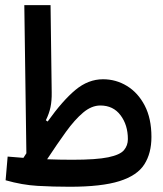

<svg xmlns="http://www.w3.org/2000/svg" viewBox="-20 -713 626 736"><path d="M247.1 2.9Q183.6 2.9 124.3 -0.5Q64.9 -3.9 1.5 -22L9.3 -112.8Q41 -109.9 69.8 -107.9Q75.7 -117.2 81.1 -125.5L73.2 -693.4H173.8L178.2 -358.4Q178.7 -326.7 173.6 -302.2Q168.5 -277.8 155.8 -252L162.6 -247.1Q220.2 -327.6 269.3 -368.4Q318.4 -409.2 375 -409.2Q424.8 -409.2 467 -383.3Q509.3 -357.4 534.9 -308.1Q560.5 -258.8 560.5 -188Q560.5 -125.5 533.2 -82.8Q505.9 -40 437.7 -18.6Q369.6 2.9 247.1 2.9ZM160.6 -102.5Q208.5 -100.6 257.3 -100.6Q349.6 -100.6 395 -110.1Q440.4 -119.6 455.3 -137.5Q470.2 -155.3 470.2 -179.7Q470.2 -233.9 442.1 -271.2Q414.1 -308.6 364.7 -308.6Q331.1 -308.6 298.8 -281.5Q266.6 -254.4 232.9 -207.8Q199.2 -161.1 160.6 -102.5Z"/></svg>

Font: Cascadia Mono PL
Style: Regular
Weight: 400
Monospace: yes
Designer: Aaron Bell
Foundry: Saja Typeworks
Version: Version 2404.023; ttfautohint (v1.8.4)